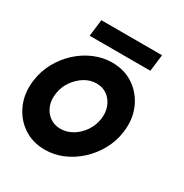

<svg xmlns="http://www.w3.org/2000/svg" viewBox="-167 -788 886 926"><g transform="rotate(30 276.0 -325.0)"><path d="M208 13Q139 13 87.2 -22.5Q35.5 -58 10.2 -117.8Q-15 -177.5 -5 -250Q2.5 -305 28.8 -352.8Q55 -400.5 94.5 -436.8Q134 -473 182.2 -493.5Q230.5 -514 282 -514Q351 -514 402.8 -478.5Q454.5 -443 480 -383Q505.5 -323 495 -250Q487.5 -195.5 461.2 -148Q435 -100.5 395.5 -64.2Q356 -28 308 -7.5Q260 13 208 13ZM223 -112Q258.5 -112 290 -131Q321.5 -150 343 -181.5Q364.5 -213 370 -250Q376 -288 364 -319.8Q352 -351.5 326.8 -370.2Q301.5 -389 267 -389Q231.5 -389 200.2 -369.8Q169 -350.5 147.2 -319Q125.5 -287.5 120 -250Q113.5 -211 125.8 -179.8Q138 -148.5 163.5 -130.2Q189 -112 223 -112ZM133 -664.5H471L459.5 -571.5H121.5Z"/></g></svg>

Font: Urbanist
Style: Bold Italic
Weight: 700
Italic angle: -8°
Designer: Corey Hu
Foundry: Corey Hu
Version: Version 1.330; ttfautohint (v1.8.4.7-5d5b)